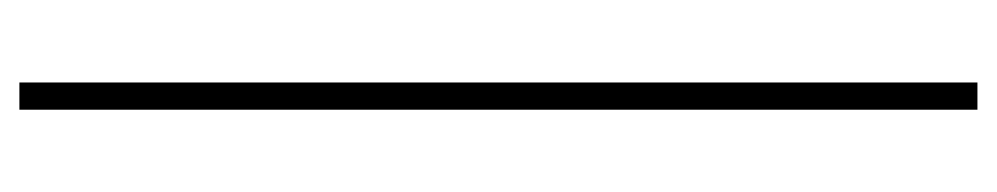

<svg xmlns="http://www.w3.org/2000/svg" viewBox="-431 -391 1018 196"><g transform="rotate(-90 78.0 -293.0)"><path d="M91.8 195.8H64V-782.2H91.8Z"/></g></svg>

Font: Creato Display Thin
Style: Regular
Weight: 265
Version: Version 1.000